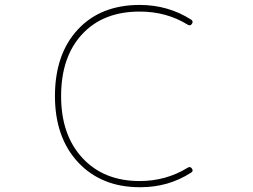

<svg xmlns="http://www.w3.org/2000/svg" viewBox="-20 -783 1040 790"><path d="M558.6 -12.7Q556.6 -12.7 554.7 -12.7Q475.6 -12.7 412.1 -38.6Q348.6 -64.5 301.3 -115.2Q253.9 -166 230 -234.4Q206.1 -302.7 206.1 -387.7Q206.1 -473.6 229.5 -542Q252.9 -610.4 299.8 -661.1Q346.7 -711.9 410.6 -737.3Q474.6 -762.7 554.7 -762.7Q671.9 -762.7 766.6 -702.1Q772.5 -698.2 772.5 -692.4Q772.5 -689.5 769.5 -684.6Q762.7 -674.8 752 -681.6Q665 -735.4 554.7 -735.4Q404.3 -735.4 317.9 -642.1Q231.4 -548.8 231.4 -387.7Q231.4 -227.5 319.3 -132.8Q407.2 -38.1 554.7 -38.1Q663.1 -38.1 752 -92.8Q762.7 -99.6 769.5 -89.8Q772.5 -85 772.5 -82Q772.5 -76.2 765.6 -72.3Q672.9 -12.7 558.6 -12.7Z"/></svg>

Font: Rounded Mgen+ 1mn thin
Style: Regular
Weight: 100
Designer: [Source Han Sans]
Ryoko NISHIZUKA  (kana & ideographs); Paul D. Hunt (Latin, Greek & Cyrillic); Wenlong ZHANG  (bopomofo
Version: Version 1.059.20150602